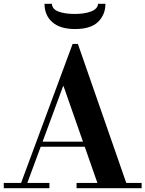

<svg xmlns="http://www.w3.org/2000/svg" viewBox="-35 -998 771 1018"><path d="M486 -15 302 -541H298L292 -574L350 -765H378L639 -15ZM-15 0V-28H227V0ZM172 -220V-247H506V-220ZM371 0V-28H716V0ZM72 -15 350 -765H378L321 -599L105 -15ZM363 -844Q284 -844 242.5 -880.5Q201 -917 201 -978H240Q242 -949 275.5 -936.5Q309 -924 361 -924Q414 -924 448.5 -937.5Q483 -951 485 -978H524Q524 -920 485 -882Q446 -844 363 -844Z"/></svg>

Font: Libre Bodoni Medium
Style: Regular
Weight: 500
Designer: Pablo Impallari, Rodrigo Fuenzalida
Foundry: Impallari Type
Version: Version 2.005;gftools[0.9.23]